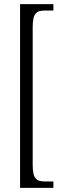

<svg xmlns="http://www.w3.org/2000/svg" viewBox="-20 -780 307 928"><path d="M77 128H238V97H199C158 97 138 87 138 17V-649C138 -719 158 -729 199 -729H238V-760H77Z"/></svg>

Font: Noto Serif Thai ExtraCondensed Light
Style: Regular
Weight: 300
Width: 2
Designer: Monotype Design Team
Foundry: Monotype Imaging Inc.
Version: Version 2.002